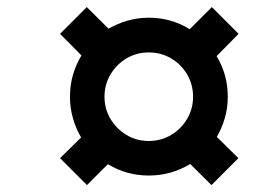

<svg xmlns="http://www.w3.org/2000/svg" viewBox="-20 -635 758 542"><path d="M225.5 -112.5 149.5 -188.5 209 -247Q194 -272.5 185.8 -301.5Q177.5 -330.5 177.5 -362Q177.5 -394.5 186 -423.8Q194.5 -453 210 -478.5L149.5 -539.5L225 -615L286.5 -554Q311.5 -568.5 340.2 -576.8Q369 -585 400 -585Q463.5 -585 515.5 -552.5L578 -615L653.5 -539.5L591.5 -476.5Q623 -424.5 623 -362Q623 -331 614.8 -302.2Q606.5 -273.5 592 -248.5L653 -188.5L577 -112.5L517 -172Q491.5 -156.5 462 -148Q432.5 -139.5 400 -139.5Q337.5 -139.5 284.5 -171.5ZM275 -362Q275 -327.5 292 -299.2Q309 -271 337.2 -254Q365.5 -237 400 -237Q434.5 -237 463 -254Q491.5 -271 508.2 -299.2Q525 -327.5 525 -362Q525 -396.5 508.2 -425Q491.5 -453.5 463 -470.2Q434.5 -487 400 -487Q365.5 -487 337.2 -470.2Q309 -453.5 292 -425Q275 -396.5 275 -362Z"/></svg>

Font: Libre Caslon Text Bold
Style: Italic
Weight: 700
Italic angle: -22.583°
Designer: Pablo Impallari, Rodrigo Fuenzalida, Katja Schimmel
Foundry: Pablo Impallari, Rodrigo Fuenzalida
Version: Version 2.000